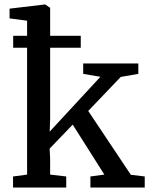

<svg xmlns="http://www.w3.org/2000/svg" viewBox="-20 -839 682 859"><path d="M39 -678.7H341.3V-625.5H39ZM101.2 -57.9V-746.4L22.8 -756.7V-800.3L181.2 -819.1H182.6L204.4 -803.9V-309.2L202.3 -250.1L429.2 -495.4L352.2 -508.5V-555H598.9V-508.5L520.2 -494.8L374.7 -342.6L565.4 -57L627.5 -49.5V0H384.5V-49.5L446.9 -57.9L305.3 -281.4L202 -174.2L204.3 -130.3V-57.9L276.3 -49.5V0H38.3V-49.5Z"/></svg>

Font: Merriweather 7pt Light
Style: Regular
Weight: 300
Designer: Eben Sorkin
Foundry: Eben Sorkin
Version: Version 2.200;gftools[0.9.31]